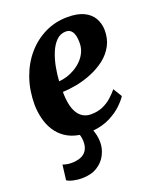

<svg xmlns="http://www.w3.org/2000/svg" viewBox="-145 -660 800 966"><g transform="rotate(-20 255.0 -177.0)"><path d="M124 216.5Q104.5 216.5 82 211.8Q59.5 207 46.5 198.5L56.5 117.5Q62.5 120.5 75.5 123.2Q88.5 126 101 126Q129 126 149.8 118.5Q170.5 111 182.2 94.5Q194 78 195.5 53Q196 37.5 194.2 26.5Q192.5 15.5 189.5 7.5Q145 0 114.2 -21Q83.5 -42 64.5 -72.5Q45.5 -103 36.8 -139.2Q28 -175.5 27.5 -212.5Q27.5 -289.5 50.5 -354.8Q73.5 -420 115.2 -468.5Q157 -517 212.8 -544Q268.5 -571 334 -571Q387 -571 420.5 -554.8Q454 -538.5 470.2 -510.5Q486.5 -482.5 487.5 -448Q488.5 -400 468.8 -363.5Q449 -327 415.8 -301.2Q382.5 -275.5 342 -258.8Q301.5 -242 260.2 -234Q219 -226 183.5 -225Q183.5 -188.5 189.2 -160Q195 -131.5 207 -111.5Q219 -91.5 237 -81Q255 -70.5 278.5 -70.5Q315 -70.5 342.5 -82.8Q370 -95 390.8 -113.8Q411.5 -132.5 426.5 -151L455 -104Q443 -84.5 416.8 -59.5Q390.5 -34.5 351.5 -14.8Q312.5 5 261 10Q266 23 269.8 40Q273.5 57 273.5 77.5Q273.5 111 257.2 143.2Q241 175.5 208 196Q175 216.5 124 216.5ZM184 -281.5Q203 -282.5 225.8 -289.2Q248.5 -296 270.2 -308.8Q292 -321.5 310 -340Q328 -358.5 338.2 -382.5Q348.5 -406.5 347 -436Q346 -470.5 334.5 -488Q323 -505.5 301.5 -505.5Q271 -505.5 249.8 -484.2Q228.5 -463 214.5 -428.8Q200.5 -394.5 193.2 -355.5Q186 -316.5 184 -281.5Z"/></g></svg>

Font: Merriweather ExtraBold
Style: Italic
Weight: 800
Italic angle: -7.8°
Version: Version 2.101